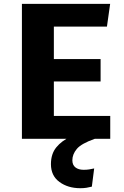

<svg xmlns="http://www.w3.org/2000/svg" viewBox="-20 -731 655 1011"><path d="M263.6 -590.8V-420H509.7V-302.1H263.6V-120.5H560.5V0H95.4V-710.8H560L543.1 -590.8ZM461 -52.8 479 0Q407.7 25.1 384.4 53.3Q361 81.5 361 112.8Q361 137.9 377.2 150.5Q393.3 163.1 420.5 163.1Q436.9 163.1 450 161Q463.1 159 475.9 155.9L463.6 251.8Q449.7 255.4 435.4 257.7Q421 260 403.1 260Q337.9 260 293.1 227.2Q248.2 194.4 248.2 133.3Q248.2 79.5 276.4 44.9Q304.6 10.3 353.1 -12.3Q401.5 -34.9 461 -52.8Z"/></svg>

Font: FiraCode Nerd Font Mono
Style: Bold
Weight: 700
Monospace: yes
Designer: Carrois Corporate, Edenspiekermann AG, Nikita Prokopov
Foundry: Carrois Corporate, Edenspiekermann AG, Nikita Prokopov
Version: Version 6.002;Nerd Fonts 3.3.0